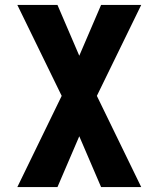

<svg xmlns="http://www.w3.org/2000/svg" viewBox="-20 -540 640 775"><path d="M50 215 229 -153 50 -520H212L300 -315L388 -520H550L371 -153L550 215H388L300 10L212 215Z"/></svg>

Font: Iosevka SS04 Heavy Extended
Style: Regular
Weight: 900
Width: 7
Monospace: yes
Designer: Belleve Invis
Foundry: Belleve Invis
Version: Version 19.0.0; ttfautohint (v1.8.4)